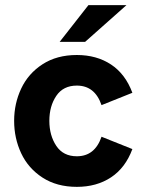

<svg xmlns="http://www.w3.org/2000/svg" viewBox="-20 -717 564 747"><path d="M35 -247Q35 -314 62.5 -372.5Q90 -431 145.5 -467Q201 -503 279 -503Q356 -503 412 -466Q468 -429 495 -356L375 -308Q349 -384 279 -384Q226 -384 199 -344Q172 -304 172 -247Q172 -190 199 -149.5Q226 -109 279 -109Q349 -109 375 -185L495 -137Q468 -64 412 -27Q356 10 279 10Q201 10 145.5 -26Q90 -62 62.5 -120.5Q35 -179 35 -247ZM324 -697H472L311 -554H212Z"/></svg>

Font: Hanken Grotesk ExtraBold
Style: Regular
Weight: 800
Designer: Alfredo Marco Pradil
Foundry: Hanken Design Co.
Version: Version 3.014